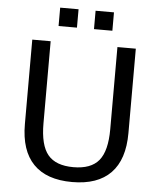

<svg xmlns="http://www.w3.org/2000/svg" viewBox="-61 -965 853 1031"><g transform="rotate(5 366.0 -449.5)"><path d="M86.9 -729H186V-286.1Q186 -168.9 228.5 -117.4Q271 -65.9 366.2 -65.9Q460.9 -65.9 503.4 -117.4Q545.9 -168.9 545.9 -286.1V-729H645V-273.9Q645 -131.3 574.5 -58.6Q503.9 14.2 366.2 14.2Q228 14.2 157.5 -58.6Q86.9 -131.3 86.9 -273.9ZM412.1 -913.1H511.2V-814H412.1ZM221.2 -913.1H320.3V-814H221.2Z"/></g></svg>

Font: Pangururan
Style: Regular
Weight: 400
Designer: Uli Kozok
Foundry: Michael Everson and Uli Kozok
Version: Version 1.005